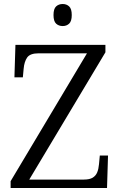

<svg xmlns="http://www.w3.org/2000/svg" viewBox="-20 -938 601 958"><path d="M33 0V-34L414 -672H173Q130 -672 115.5 -651Q101 -630 98 -595L94 -552H52L57 -714H506V-677L126 -42H398Q427 -42 442.5 -51.5Q458 -61 465 -78Q472 -95 474 -119L478 -162H519L514 0ZM293 -808Q273 -808 260 -820Q247 -832 247 -863Q247 -894 260 -906Q273 -918 293 -918Q312 -918 325 -906Q338 -894 338 -863Q338 -832 325 -820Q312 -808 293 -808Z"/></svg>

Font: Noto Serif Tibetan Light
Style: Regular
Weight: 300
Version: Version 2.103